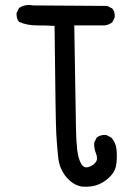

<svg xmlns="http://www.w3.org/2000/svg" viewBox="-20 -738 540 751"><path d="M303.7 -7.8Q268.6 -11.7 240.7 -43.9Q212.9 -76.2 208 -119.6Q203.1 -163.1 200.2 -212.9Q197.3 -262.7 193.4 -636.7Q158.2 -638.7 122.1 -638.7Q85.9 -638.7 54.7 -652.3Q43 -666 44.9 -687.5L54.7 -707Q78.1 -722.7 109.4 -716.8L399.4 -714.8L418.9 -705.1Q430.7 -691.4 428.7 -669.9L418.9 -650.4Q405.3 -640.6 389.6 -638.7H270.5Q276.4 -274.4 277.3 -228.5Q278.3 -182.6 282.2 -150.4Q286.1 -118.2 296.9 -98.6Q307.6 -79.1 325.7 -84.5Q343.8 -89.8 354 -103Q364.3 -116.2 355.5 -137.7Q346.7 -159.2 348.6 -180.7L358.4 -200.2Q374 -211.9 395.5 -210L415 -200.2Q432.6 -180.7 435.5 -155.3Q438.5 -129.9 435.5 -100.1Q432.6 -70.3 412.6 -49.3Q392.6 -28.3 366.7 -17.1Q340.8 -5.9 303.7 -7.8Z"/></svg>

Font: JasonHandwriting1
Style: Regular
Weight: 400
Version: Version 1.48.20